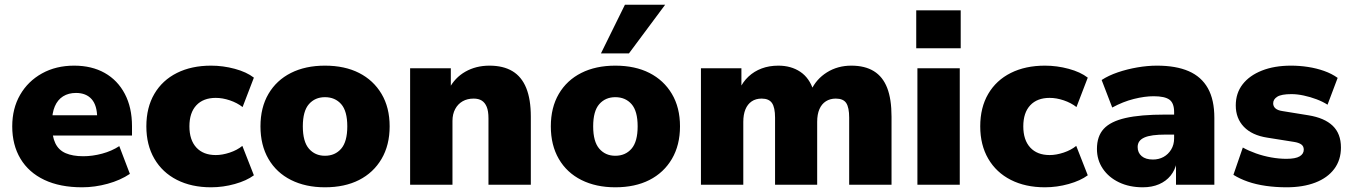

<svg xmlns="http://www.w3.org/2000/svg" viewBox="-20 -785 5742 816"><path d="M329 11Q235 11 168.5 -20.5Q102 -52 67 -110.5Q32 -169 32 -248Q32 -324 65.5 -382Q99 -440 158.5 -473Q218 -506 295 -506Q370 -506 425 -475Q480 -444 510.5 -386Q541 -328 541 -249V-209H182V-295H408L393 -283Q393 -337 369.5 -363.5Q346 -390 303 -390Q271 -390 248 -375.5Q225 -361 213 -333Q201 -305 201 -264V-253Q201 -206 215 -176.5Q229 -147 259 -134Q289 -121 334 -121Q373 -121 414 -132Q455 -143 487 -164L532 -46Q492 -19 437.5 -4Q383 11 329 11Z M877 11Q794 11 732 -20.5Q670 -52 636 -110.5Q602 -169 602 -248Q602 -328 636 -386Q670 -444 732 -475Q794 -506 877 -506Q928 -506 978 -492.5Q1028 -479 1059 -455L1011 -330Q988 -348 957 -358.5Q926 -369 897 -369Q844 -369 814.5 -337.5Q785 -306 785 -248Q785 -190 814.5 -158Q844 -126 897 -126Q925 -126 956.5 -136.5Q988 -147 1010 -165L1059 -40Q1028 -17 978 -3Q928 11 877 11Z M1361 11Q1279 11 1217 -20Q1155 -51 1121 -109.5Q1087 -168 1087 -248Q1087 -328 1121 -386Q1155 -444 1216.5 -475Q1278 -506 1361 -506Q1445 -506 1506 -475Q1567 -444 1601.5 -386Q1636 -328 1636 -248Q1636 -168 1601.5 -109.5Q1567 -51 1506 -20Q1445 11 1361 11ZM1361 -123Q1404 -123 1430 -153Q1456 -183 1456 -248Q1456 -313 1430 -342.5Q1404 -372 1361 -372Q1319 -372 1293 -342.5Q1267 -313 1267 -248Q1267 -183 1293 -153Q1319 -123 1361 -123Z M1723 0V-495H1896V-407H1888Q1913 -455 1958 -480.5Q2003 -506 2060 -506Q2119 -506 2158 -482.5Q2197 -459 2216.5 -411Q2236 -363 2236 -289V0H2056V-282Q2056 -313 2048.5 -331Q2041 -349 2027.5 -357.5Q2014 -366 1993 -366Q1966 -366 1946 -354.5Q1926 -343 1914.5 -321.5Q1903 -300 1903 -271V0Z M2595 11Q2513 11 2451 -20Q2389 -51 2355 -109.5Q2321 -168 2321 -248Q2321 -328 2355 -386Q2389 -444 2450.5 -475Q2512 -506 2595 -506Q2679 -506 2740 -475Q2801 -444 2835.5 -386Q2870 -328 2870 -248Q2870 -168 2835.5 -109.5Q2801 -51 2740 -20Q2679 11 2595 11ZM2595 -123Q2638 -123 2664 -153Q2690 -183 2690 -248Q2690 -313 2664 -342.5Q2638 -372 2595 -372Q2553 -372 2527 -342.5Q2501 -313 2501 -248Q2501 -183 2527 -153Q2553 -123 2595 -123ZM2534 -558 2636 -765H2807L2653 -558Z M2959 0V-495H3131V-406H3123Q3137 -437 3161 -459.5Q3185 -482 3217 -494Q3249 -506 3288 -506Q3342 -506 3381 -480Q3420 -454 3437 -401H3427Q3449 -449 3494.5 -477.5Q3540 -506 3598 -506Q3656 -506 3694 -482.5Q3732 -459 3750.5 -411.5Q3769 -364 3769 -289V0H3589V-285Q3589 -328 3576.5 -347Q3564 -366 3532 -366Q3508 -366 3490 -354.5Q3472 -343 3462.5 -321Q3453 -299 3453 -267V0H3274V-285Q3274 -328 3261 -347Q3248 -366 3217 -366Q3192 -366 3174.5 -354Q3157 -342 3148 -320Q3139 -298 3139 -267V0Z M3874 -580V-741H4063V-580ZM3879 0V-495H4059V0Z M4421 11Q4338 11 4276 -20.5Q4214 -52 4180 -110.5Q4146 -169 4146 -248Q4146 -328 4180 -386Q4214 -444 4276 -475Q4338 -506 4421 -506Q4472 -506 4522 -492.5Q4572 -479 4603 -455L4555 -330Q4532 -348 4501 -358.5Q4470 -369 4441 -369Q4388 -369 4358.5 -337.5Q4329 -306 4329 -248Q4329 -190 4358.5 -158Q4388 -126 4441 -126Q4469 -126 4500.5 -136.5Q4532 -147 4554 -165L4603 -40Q4572 -17 4522 -3Q4472 11 4421 11Z M4837 11Q4780 11 4736 -10Q4692 -31 4667 -68Q4642 -105 4642 -152Q4642 -206 4671 -237.5Q4700 -269 4763.5 -283.5Q4827 -298 4931 -298H4988V-213H4933Q4903 -213 4880.5 -210Q4858 -207 4843.5 -200.5Q4829 -194 4822 -184Q4815 -174 4815 -160Q4815 -136 4832 -121.5Q4849 -107 4880 -107Q4905 -107 4925 -118Q4945 -129 4957.5 -149.5Q4970 -170 4970 -197V-309Q4970 -347 4950 -361.5Q4930 -376 4883 -376Q4845 -376 4799 -364.5Q4753 -353 4707 -328L4662 -445Q4691 -464 4730.5 -477.5Q4770 -491 4813.5 -498.5Q4857 -506 4897 -506Q4978 -506 5032 -482.5Q5086 -459 5113.5 -410Q5141 -361 5141 -284V0H4978V-94H4981Q4974 -62 4955 -38.5Q4936 -15 4906 -2Q4876 11 4837 11Z M5448 11Q5402 11 5360 5Q5318 -1 5283.5 -13Q5249 -25 5222 -42L5262 -158Q5287 -144 5318 -133Q5349 -122 5382.5 -116Q5416 -110 5447 -110Q5486 -110 5503.5 -120.5Q5521 -131 5521 -149Q5521 -164 5510 -171.5Q5499 -179 5479 -182L5366 -200Q5301 -210 5266.5 -246Q5232 -282 5232 -337Q5232 -389 5261 -426.5Q5290 -464 5343 -485Q5396 -506 5467 -506Q5503 -506 5539 -500.5Q5575 -495 5607.5 -483.5Q5640 -472 5665 -454L5622 -340Q5602 -353 5575.5 -363Q5549 -373 5521 -379Q5493 -385 5469 -385Q5426 -385 5408.5 -374Q5391 -363 5391 -346Q5391 -333 5400.5 -324.5Q5410 -316 5430 -313L5541 -295Q5609 -284 5644 -250.5Q5679 -217 5679 -158Q5679 -105 5650.5 -67Q5622 -29 5570 -9Q5518 11 5448 11Z"/></svg>

Font: Nunito Sans 11pt Black
Style: Regular
Weight: 900
Version: Version 3.101;gftools[0.9.27]